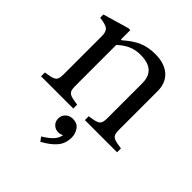

<svg xmlns="http://www.w3.org/2000/svg" viewBox="-215 -664 1054 1054"><g transform="rotate(45 312.0 -136.5)"><path d="M22 0V-30L52 -35Q82 -40 92 -51.5Q102 -63 102 -94V-392Q102 -424 88 -437.5Q74 -451 24 -457V-482L175 -526H189V-453H195Q243 -495 284 -512.5Q325 -530 380 -530Q451 -530 491.5 -494.5Q532 -459 532 -394V-94Q532 -63 542 -51.5Q552 -40 582 -35L612 -30V0H362V-30L392 -35Q422 -40 432 -51.5Q442 -63 442 -94V-364Q442 -401 429 -424Q416 -447 390.5 -458.5Q365 -470 325 -470Q286 -470 255 -456.5Q224 -443 192 -414V-94Q192 -63 202 -51.5Q212 -40 242 -35L272 -30V0ZM273 257 256 233Q299 207 318 183Q337 159 337 128L360 96Q360 120 344.5 135.5Q329 151 306 151Q284 151 268 136Q252 121 252 97Q252 73 269 57Q286 41 311 41Q345 41 362 65Q379 89 379 119Q379 165 351.5 197.5Q324 230 273 257Z"/></g></svg>

Font: Hedvig Letters Serif 24pt 24pt
Style: Regular
Weight: 400
Version: Version 1.000